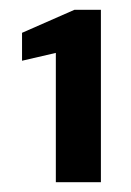

<svg xmlns="http://www.w3.org/2000/svg" viewBox="-20 -724 268 392"><path d="M94 -352V-616L25 -600V-657L132 -704H186V-352Z"/></svg>

Font: DM Sans 11pt SemiBold
Style: Regular
Weight: 600
Version: Version 4.004;gftools[0.9.30]